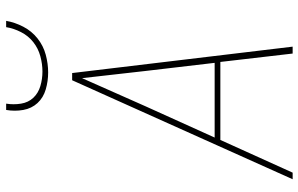

<svg xmlns="http://www.w3.org/2000/svg" viewBox="-198 -798 995 640"><g transform="rotate(-90 300.0 -477.5)"><path d="M23 0 353 -735H377L465 0H442L414 -241H154L45 0ZM162 -260H411L384 -490Q378 -543 372 -596Q366 -649 360 -702Q337 -649 313 -596Q289 -543 266 -490ZM379 -815Q350 -815 322.5 -823Q295 -831 277 -850.5Q259 -870 254 -898Q249 -926 254 -955H275Q271 -930 275 -905.5Q279 -881 294.5 -864.5Q310 -848 333.5 -841Q357 -834 382 -834Q407 -834 433 -841Q459 -848 480 -864.5Q501 -881 513.5 -905.5Q526 -930 530 -955H551Q546 -926 531.5 -898Q517 -870 492.5 -850.5Q468 -831 438 -823Q408 -815 379 -815Z"/></g></svg>

Font: Iosevka SS04 Thin Extended
Style: Italic
Weight: 100
Width: 7
Italic angle: -9°
Monospace: yes
Designer: Belleve Invis
Foundry: Belleve Invis
Version: Version 19.0.0; ttfautohint (v1.8.4)